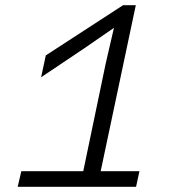

<svg xmlns="http://www.w3.org/2000/svg" viewBox="-20 -718 690 738"><path d="M62 -60H300L387 -477L418 -611L302 -531L138 -421L156 -505L453 -698H502L367 -60H516L503 0H48Z"/></svg>

Font: Azeret Mono Light
Style: Italic
Weight: 300
Italic angle: -12°
Designer: Martin Vácha
Foundry: Displaay
Version: Version 1.000; Glyphs 3.0.3, build 3074